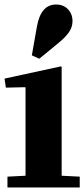

<svg xmlns="http://www.w3.org/2000/svg" viewBox="-22 -830 373 850"><path d="M247 -536 251 -534V-52L331 -48V0H11V-48L91 -52V-442L89 -444L4 -442L-2 -482ZM152 -570 119 -585 141 -710Q158 -810 226 -810Q259 -810 279 -789Q299 -768 299 -736Q299 -711 284 -688.5Q269 -666 236 -639Z"/></svg>

Font: Minipax
Style: Bold
Weight: 700
Designer: Raphaël Ronot, Igor Stepanchenko (Cyrillic)
Foundry: steppetype
Version: Version 1.002